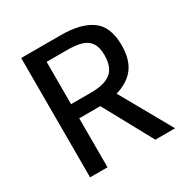

<svg xmlns="http://www.w3.org/2000/svg" viewBox="-152 -784 887 913"><g transform="rotate(-30 291.5 -327.5)"><path d="M296.4 -269H180.7V0H85V-655.3H303.7Q412.1 -655.3 470.7 -613.3Q529.3 -571.3 529.3 -469.7Q529.3 -390.6 494.6 -345.7Q460 -300.8 393.1 -281.7L551.8 0H443.4ZM290.5 -346.7Q365.2 -346.7 400.1 -375.2Q435.1 -403.8 435.1 -469.7Q435.1 -511.7 419.7 -535.6Q404.3 -559.6 373.3 -569.3Q342.3 -579.1 291.5 -579.1H180.7V-346.7Z"/></g></svg>

Font: Varta SemiBold
Style: Regular
Weight: 600
Designer: Joana Correia, Viktoriya Grabowska, Eben Sorkin
Foundry: Sorkin Type
Version: Version 1.003; ttfautohint (v1.3) -l 8 -r 24 -G 200 -x 12 -H